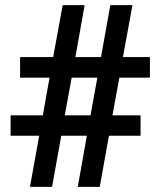

<svg xmlns="http://www.w3.org/2000/svg" viewBox="-20 -731 630 751"><path d="M97.2 0 133.3 -200.2H21.5V-279.8H147.5L173.8 -427.2H58.6V-507.8H188L225.1 -710.9H311L274.9 -507.8H375L411.6 -710.9H498L460.9 -507.8H566.4V-427.2H446.8L419.9 -279.8H529.8V-200.2H406.2L370.1 0H284.2L319.8 -200.2H219.7L183.6 0ZM233.4 -279.8H334L360.8 -427.2H260.3Z"/></svg>

Font: Roboto Slab SemiBold
Style: Regular
Weight: 600
Designer: Google
Version: Version 2.001; ttfautohint (v1.8.3)